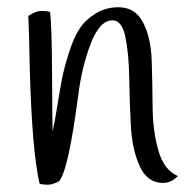

<svg xmlns="http://www.w3.org/2000/svg" viewBox="-20 -513 516 529"><path d="M470 -28Q452 -9 429 -9Q386 -9 365 -55Q344 -101 340.5 -167Q337 -233 336 -299Q335 -365 325.5 -411Q316 -457 290 -457Q255 -457 230.5 -394Q206 -331 196 -254Q168 -39 142 -13Q124 -4 111 -4Q98 -4 89 -7Q68 -99 62 -324Q60 -436 58 -469Q79 -483 94 -483Q109 -483 118 -480Q123 -437 123.5 -304Q124 -171 125 -151Q130 -172 137.5 -219Q145 -266 151 -296.5Q157 -327 170 -368Q183 -409 199 -433.5Q215 -458 243 -475.5Q271 -493 306 -493Q353 -493 374.5 -450.5Q396 -408 398 -345Q400 -282 400.5 -217Q401 -152 416.5 -98Q432 -44 470 -28Z"/></svg>

Font: Handlee
Style: Regular
Weight: 400
Designer: Joe Prince
Foundry: Joe Prince
Version: Version 1.001